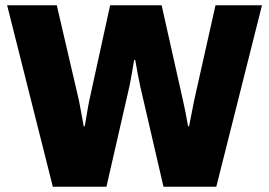

<svg xmlns="http://www.w3.org/2000/svg" viewBox="-20 -707 1019 727"><path d="M180 0H383L470 -380C476 -407 483 -452 488 -480H492C497 -452 505 -407 511 -380L599 0H799L972 -687H796L715 -326C710 -301 701 -256 696 -229H692C687 -259 678 -306 673 -326L592 -687H397L318 -326C313 -303 306 -257 301 -229H297C292 -260 282 -308 279 -326L195 -687H7Z"/></svg>

Font: Archivo ExtraBold
Style: Regular
Weight: 800
Designer: Hector Gatti
Foundry: Omnibus-Type
Version: Version 2.001